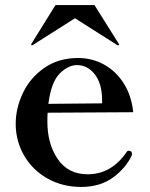

<svg xmlns="http://www.w3.org/2000/svg" viewBox="-20 -725 594 758"><path d="M501 -118 500 -111Q477 -62 426.5 -24.5Q376 13 300 13Q227 13 168 -20Q109 -53 75.5 -110.5Q42 -168 42 -236Q42 -298 70.5 -358Q99 -418 155 -457Q211 -496 288 -496Q344 -496 391 -470Q438 -444 468.5 -396Q499 -348 506 -282L168 -280Q167 -269 167 -245Q167 -157 208 -97Q249 -37 326 -37Q420 -37 480 -125Q483 -130 489 -130Q490 -130 496 -128Q501 -125 501 -118ZM171 -315 383 -317V-334Q382 -397 353.5 -432.5Q325 -468 284 -468Q249 -468 215.5 -434.5Q182 -401 171 -315ZM103 -549 104 -552 199 -705H353L449 -552L450 -549Q450 -546 446 -546L443 -547L276 -653L109 -547Q108 -546 106 -546Q103 -546 103 -549Z"/></svg>

Font: Shippori Mincho
Style: Bold
Weight: 700
Designer: FONTDASU
Foundry: FONTDASU / Google Inc. / but / Adobe
Version: Version 3.110; ttfautohint (v1.8.3)